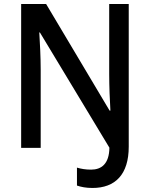

<svg xmlns="http://www.w3.org/2000/svg" viewBox="-20 -734 744 953"><path d="M439 199C552 199 619 132 619 -6V-714H522V-367C522 -307 525 -234 528 -185H524L209 -714H85V0H182V-388C182 -449 178 -527 175 -573H178L523 -1C522 80 483 108 432 108C405 108 382 104 362 98V187C382 194 407 199 439 199Z"/></svg>

Font: Noto Sans Khmer SemiCondensed Medium
Style: Regular
Weight: 500
Width: 4
Designer: Danh Hong and the Monotype Design Team
Foundry: Monotype Imaging Inc.
Version: Version 2.004